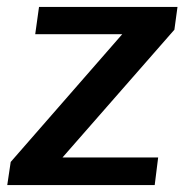

<svg xmlns="http://www.w3.org/2000/svg" viewBox="-20 -536 542 556"><path d="M1 0H428L438 -80H161L485 -450L494 -516H93L82 -437H334L11 -67Z"/></svg>

Font: United Sans SemiBold
Style: Italic
Weight: 600
Italic angle: -8°
Designer: Pablo Impallari, Rodrigo Fuenzalida (Modified by Dan O. Williams)
Version: Version 1.000;PS 001.000;hotconv 1.0.88;makeotf.lib2.5.64775